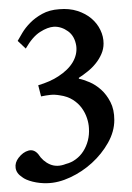

<svg xmlns="http://www.w3.org/2000/svg" viewBox="-20 -733 296 429"><path d="M19.5 -641.6Q23.4 -648.4 30 -659.7Q36.6 -670.9 47.6 -682.1Q58.6 -693.4 74.5 -702.1Q90.3 -710.9 112.3 -712.4Q134.8 -714.4 153.1 -708.5Q171.4 -702.6 184.3 -691.7Q197.3 -680.7 204.3 -666Q211.4 -651.4 211.4 -635.7Q211.4 -623.5 206.5 -612.3Q201.7 -601.1 193.8 -591.3Q186 -581.5 176 -573.5Q166 -565.4 156.2 -559.1V-557.1Q166.5 -555.2 180.2 -549.3Q193.8 -543.5 206.1 -532.5Q218.3 -521.5 226.8 -504.9Q235.4 -488.3 235.4 -464.8Q235.4 -439 221.2 -413.8Q207 -388.7 185.3 -368.9Q163.6 -349.1 137 -336.7Q110.4 -324.2 85.4 -323.7Q68.8 -323.2 53 -327.1Q37.1 -331.1 29.3 -337.4Q16.6 -345.7 14.9 -357.7Q13.2 -369.6 21.5 -380.4Q31.2 -393.1 43.5 -396.5Q55.7 -399.9 65.4 -388.7Q75.7 -372.6 91.8 -365.7Q107.9 -358.9 127.4 -366.7Q139.2 -369.6 149.2 -377Q159.2 -384.3 166 -395Q172.9 -405.8 176.3 -418.9Q179.7 -432.1 178.7 -446.8Q178.2 -457.5 174.3 -469.2Q170.4 -481 162.8 -491.5Q155.3 -502 143.1 -509.8Q130.9 -517.6 113.8 -520Q102.5 -522 92.8 -521Q83 -520 71.8 -517.6L65.4 -542.5Q78.6 -546.4 90.1 -551.5Q101.6 -556.6 110.4 -562.5Q132.3 -576.7 142.6 -594.2Q152.8 -611.8 150.4 -630.4Q147 -652.3 132.1 -663.1Q117.2 -673.8 100.6 -673.3Q86.4 -672.4 69.6 -661.6Q52.7 -650.9 37.6 -624.5Z"/></svg>

Font: VarendraSemibold
Style: Regular
Weight: 600
Designer: Jacob Thomas
Foundry: Bangla Type Foundry
Version: Version 1.008